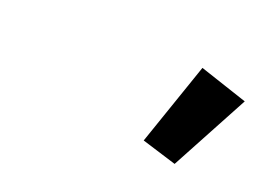

<svg xmlns="http://www.w3.org/2000/svg" viewBox="-51 -913 657 471"><g transform="rotate(20 277.5 -677.5)"><path d="M428.3 -555.1 337.4 -583.2 411.9 -799.8 537.5 -758.1Z"/></g></svg>

Font: Source Sans Variable
Style: Italic
Weight: 200
Italic angle: -11°
Designer: Paul D. Hunt
Foundry: Adobe Systems Incorporated
Version: Version 3.006;hotconv 1.0.111;makeotfexe 2.5.65597